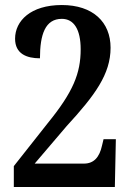

<svg xmlns="http://www.w3.org/2000/svg" viewBox="-20 -744 523 764"><path d="M35 0H437L441 -190H392L386 -165C376 -119 354 -93 314 -93H118L245 -242C358 -365 420 -449 420 -554C420 -656 350 -724 226 -724C102 -724 40 -661 40 -590C40 -530 86 -512 139 -512C139 -607 160 -669 226 -669C274 -669 301 -627 301 -548C301 -452 271 -378 170 -254L35 -83Z"/></svg>

Font: Noto Serif Condensed Semi
Style: Regular
Weight: 600
Width: 3
Designer: Monotype Design Team
Foundry: Monotype Imaging Inc.
Version: Version 1.002